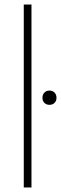

<svg xmlns="http://www.w3.org/2000/svg" viewBox="-20 -828 270 848"><path d="M85 0V-808H119V0ZM198.5 -365Q185 -365 176.2 -373.5Q167.5 -382 167.5 -396Q167.5 -410.5 176.2 -419.2Q185 -428 198.5 -428Q212 -428 220.8 -419.2Q229.5 -410.5 229.5 -396Q229.5 -382 220.8 -373.5Q212 -365 198.5 -365Z"/></svg>

Font: Encode Sans Th
Style: Regular
Weight: 100
Designer: Multiple Designers
Foundry: Impallari Type
Version: Version 3.002; ttfautohint (v1.8.3) -l 8 -r 50 -G 200 -x 14 